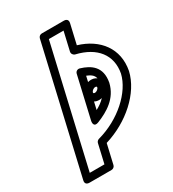

<svg xmlns="http://www.w3.org/2000/svg" viewBox="-215 -1001 1027 1141"><g transform="rotate(-30 298.5 -430.0)"><path d="M456.2 -431.9C474.5 -531.8 414.6 -571.9 346.7 -592.2C334.3 -595.9 318.9 -590 315.1 -573.9L249.4 -289.3C249.4 -289.3 237.9 -242.1 283.2 -260.5C353.8 -289.1 433.6 -334.1 456 -430.7C456 -431.1 456.2 -431.6 456.2 -431.9ZM407.1 -441.4C394.3 -387.3 358.2 -353.7 309.6 -327.7L357.6 -535.6C398.1 -519.2 417.9 -502.1 407.1 -441.4ZM352.4 -421.6C351 -421.6 349.7 -421.8 348.6 -422C343 -423.3 341.8 -425.5 342.9 -430.4C344.9 -438.9 358.2 -450.4 370.6 -450.4C372.1 -450.4 373.4 -450.2 374.4 -450C380.1 -448.7 381.2 -446.5 380.1 -441.6C378.2 -433.1 364.9 -421.6 352.4 -421.6ZM352.4 -371.6C387.3 -371.6 420.9 -396.1 428.8 -430.4C436.2 -462.4 415.9 -492 385.2 -498.8C380.5 -499.9 375.6 -500.4 370.6 -500.4C335.8 -500.4 302.1 -475.9 294.2 -441.6C286.8 -409.6 307.1 -380 337.9 -373.2C342.6 -372.1 347.5 -371.6 352.4 -371.6ZM188.4 -25H87.7L274.7 -835H375.4L346 -707.7C342.8 -693.8 352.7 -680.6 364.7 -677.7C497.8 -646.4 565.3 -560.3 543.3 -443C516.9 -330.2 390.6 -214.7 236 -172.7C227 -170.2 220.1 -162.2 218.2 -154.2ZM208.3 25C219.1 25 230 17.2 232.7 5.6L263.7 -128.6C424 -177 561.1 -297.9 592.2 -432.7C619.1 -573.5 537.5 -678.8 400.2 -720L431.2 -854.4C437.8 -883 413 -885 406.9 -885H254.9C244.1 -885 233.2 -877.2 230.5 -865.6L32 -5.6C25.3 23 50.2 25 56.3 25Z"/></g></svg>

Font: Stormning Aesir
Style: Bold
Weight: 400
Designer: Robert Jablonski, Mew Too
Foundry: Cannot Into Space Fonts
Version: Version 0.90